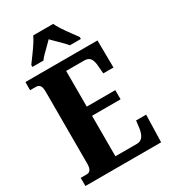

<svg xmlns="http://www.w3.org/2000/svg" viewBox="-222 -1037 1008 1142"><g transform="rotate(-30 281.5 -465.5)"><path d="M18 -56H60Q94 -56 94 -109V-600Q94 -635 84.5 -646.5Q75 -658 58 -658H18V-714H513L515 -527H445L441 -575Q439 -614 426.5 -632Q414 -650 385 -650H261V-405H457V-342H261V-64H410Q458 -64 468 -139L474 -187H543L538 0H18ZM99 -784Q106 -794 113 -803.5Q120 -813 126 -821Q183 -898 197 -931H334Q348 -898 405 -821Q411 -813 418 -803.5Q425 -794 432 -784V-771H356Q345 -787 300 -830Q265 -865 265 -865Q251 -850 231 -831Q226 -826 205 -805.5Q184 -785 175 -771H99Z"/></g></svg>

Font: Noto Serif CondBlack
Style: Regular
Weight: 900
Width: 3
Designer: Monotype Design Team
Foundry: Monotype Imaging Inc.
Version: Version 1.001